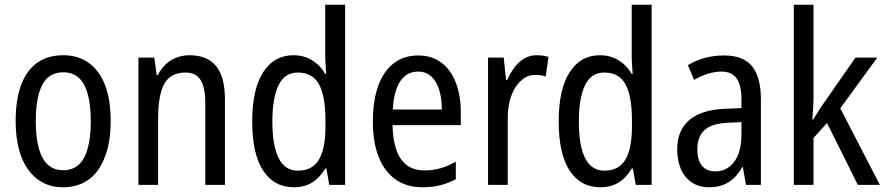

<svg xmlns="http://www.w3.org/2000/svg" viewBox="-20 -780 3737 810"><path d="M447 -269Q447 -205 434 -154Q421 -103 396 -66Q371 -29 333 -9.5Q295 10 245 10Q198 10 161 -9.5Q124 -29 98 -65.5Q72 -102 59 -153.5Q46 -205 46 -269Q46 -358 68.5 -420Q91 -482 136 -514.5Q181 -547 247 -547Q309 -547 354 -515Q399 -483 423 -421.5Q447 -360 447 -269ZM131 -269Q131 -202 143.5 -155.5Q156 -109 181.5 -85.5Q207 -62 247 -62Q287 -62 312.5 -85.5Q338 -109 350.5 -155.5Q363 -202 363 -269Q363 -337 350.5 -382.5Q338 -428 312.5 -451.5Q287 -475 247 -475Q186 -475 158.5 -422.5Q131 -370 131 -269Z M779 -547Q854 -547 891.5 -501.5Q929 -456 929 -360V0H846V-347Q846 -410 826.5 -442Q807 -474 763 -474Q700 -474 673.5 -427Q647 -380 647 -279V0H564V-537H631L641 -464H646Q660 -491 680 -509.5Q700 -528 726 -537.5Q752 -547 779 -547Z M1220 10Q1136 10 1090 -60.5Q1044 -131 1044 -268Q1044 -403 1090 -475Q1136 -547 1218 -547Q1248 -547 1272.5 -537.5Q1297 -528 1317.5 -510.5Q1338 -493 1352 -468H1356Q1355 -488 1353.5 -507.5Q1352 -527 1352 -543V-760H1436V0H1369L1357 -69H1352Q1338 -45 1319 -27Q1300 -9 1275.5 0.5Q1251 10 1220 10ZM1237 -60Q1297 -60 1325 -106Q1353 -152 1353 -246V-272Q1353 -374 1326 -424Q1299 -474 1236 -474Q1181 -474 1155 -420Q1129 -366 1129 -267Q1129 -166 1155.5 -113Q1182 -60 1237 -60Z M1744 -546Q1803 -546 1843 -515Q1883 -484 1903.5 -430Q1924 -376 1924 -308V-252H1636Q1638 -157 1671.5 -109Q1705 -61 1770 -61Q1806 -61 1838 -70Q1870 -79 1903 -98V-24Q1871 -7 1837.5 1.5Q1804 10 1763 10Q1693 10 1646 -25Q1599 -60 1576 -121.5Q1553 -183 1553 -265Q1553 -355 1575.5 -417.5Q1598 -480 1641 -513Q1684 -546 1744 -546ZM1744 -478Q1696 -478 1669 -438Q1642 -398 1637 -318H1844Q1844 -363 1833.5 -399Q1823 -435 1800.5 -456.5Q1778 -478 1744 -478Z M2243 -547Q2255 -547 2268.5 -545.5Q2282 -544 2294 -540L2282 -457Q2272 -461 2260.5 -462.5Q2249 -464 2237 -464Q2213 -464 2192 -450.5Q2171 -437 2155 -412.5Q2139 -388 2130.5 -354.5Q2122 -321 2122 -282V0H2039V-537H2105L2115 -443H2120Q2134 -474 2152 -497.5Q2170 -521 2193 -534Q2216 -547 2243 -547Z M2513 10Q2429 10 2383 -60.5Q2337 -131 2337 -268Q2337 -403 2383 -475Q2429 -547 2511 -547Q2541 -547 2565.5 -537.5Q2590 -528 2610.5 -510.5Q2631 -493 2645 -468H2649Q2648 -488 2646.5 -507.5Q2645 -527 2645 -543V-760H2729V0H2662L2650 -69H2645Q2631 -45 2612 -27Q2593 -9 2568.5 0.5Q2544 10 2513 10ZM2530 -60Q2590 -60 2618 -106Q2646 -152 2646 -246V-272Q2646 -374 2619 -424Q2592 -474 2529 -474Q2474 -474 2448 -420Q2422 -366 2422 -267Q2422 -166 2448.5 -113Q2475 -60 2530 -60Z M3034 -546Q3117 -546 3153.5 -499.5Q3190 -453 3190 -363V0H3127L3114 -75H3111Q3095 -46 3075 -27.5Q3055 -9 3029.5 0.5Q3004 10 2971 10Q2928 10 2897.5 -11Q2867 -32 2852 -68Q2837 -104 2837 -150Q2837 -230 2888 -273.5Q2939 -317 3038 -321L3108 -324V-359Q3108 -422 3087 -450Q3066 -478 3024 -478Q2996 -478 2967 -469Q2938 -460 2908 -443L2882 -505Q2914 -525 2953 -535.5Q2992 -546 3034 -546ZM3051 -262Q2982 -259 2952 -231Q2922 -203 2922 -151Q2922 -103 2942 -80Q2962 -57 2997 -57Q3047 -57 3077.5 -97.5Q3108 -138 3108 -213V-265Z M3412 -377Q3412 -353 3410.5 -326.5Q3409 -300 3407 -276H3411Q3417 -286 3424.5 -298Q3432 -310 3439.5 -322Q3447 -334 3454 -343L3589 -537H3681L3525 -323L3692 0H3599L3469 -261L3412 -198V0H3329V-760H3412Z"/></svg>

Font: Noto Sans Thai Condensed
Style: Regular
Weight: 400
Width: 3
Designer: Monotype Design Team
Foundry: Monotype Imaging Inc.
Version: Version 2.002